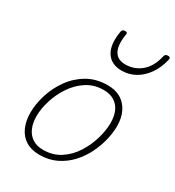

<svg xmlns="http://www.w3.org/2000/svg" viewBox="-201 -955 998 1093"><g transform="rotate(30 298.0 -408.5)"><path d="M226 19Q173 19 136.5 -4Q100 -27 81.5 -68.5Q63 -110 63 -164Q63 -220 82 -282Q101 -344 139.5 -398Q178 -452 235 -485.5Q292 -519 368 -519Q420 -519 455.5 -497Q491 -475 510 -435.5Q529 -396 529 -343Q529 -301 517.5 -252.5Q506 -204 482.5 -156Q459 -108 422.5 -68.5Q386 -29 337 -5Q288 19 226 19ZM230 -16Q295 -16 343.5 -48Q392 -80 424 -130.5Q456 -181 472 -237Q488 -293 488 -341Q488 -384 474 -416Q460 -448 431.5 -466Q403 -484 361 -484Q299 -484 251 -453Q203 -422 170 -372.5Q137 -323 120 -267.5Q103 -212 103 -164Q103 -120 117.5 -86.5Q132 -53 160.5 -34.5Q189 -16 230 -16ZM393 -630Q323 -630 292 -679.5Q261 -729 277 -820Q279 -828 284 -832Q289 -836 299 -836Q308 -836 311 -832Q314 -828 312 -820Q300 -747 320.5 -709Q341 -671 393 -671Q453 -671 497.5 -709Q542 -747 558 -820Q560 -828 565 -832Q570 -836 581 -836Q589 -836 593 -832Q597 -828 595 -820Q581 -760 551 -717.5Q521 -675 480.5 -652.5Q440 -630 393 -630Z"/></g></svg>

Font: Playwrite MX Thin
Style: Regular
Weight: 250
Designer: Veronika Burian, José Scaglione
Foundry: TypeTogether
Version: Version 1.002